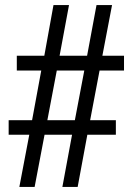

<svg xmlns="http://www.w3.org/2000/svg" viewBox="-20 -734 521 754"><path d="M56 0 95 -205H14V-262H106L142 -457H46V-515H154L190 -714H251L214 -515H322L359 -714H420L382 -515H467V-457H371L334 -262H435V-205H323L285 0H225L263 -205H155L116 0ZM166 -262H274L311 -457H203Z"/></svg>

Font: Noto Serif Khmer Condensed Medium
Style: Regular
Weight: 500
Width: 3
Designer: Danh Hong and the Monotype Design Team
Foundry: Monotype Imaging Inc.
Version: Version 2.004